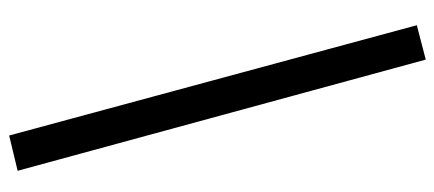

<svg xmlns="http://www.w3.org/2000/svg" viewBox="-292 -460 973 430"><g transform="rotate(90 195.0 -244.5)"><path d="M283 222 36 -691 113 -711 362 203Z"/></g></svg>

Font: Ysabeau Infant SemiBold
Style: Regular
Weight: 600
Designer: Christian Thalmann (Catharsis Fonts)
Version: Version 2.002; featfreeze: ss01,ss02,lnum